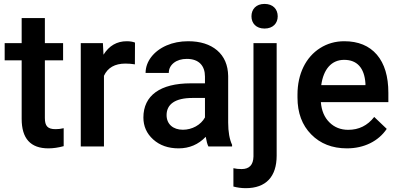

<svg xmlns="http://www.w3.org/2000/svg" viewBox="-20 -749 2038 982"><path d="M90.8 -656.7V-528.3H3.9V-440.4H90.8V-141.1C90.8 -40.5 136.2 9.8 227.5 9.8C252.4 9.8 278.8 5.9 305.7 -1.5V-93.3C291.5 -89.8 277.8 -88.4 264.2 -88.4C223.1 -88.4 209.5 -105 209.5 -145.5V-440.4H302.7V-528.3H209.5V-656.7Z M670.4 -531.2C659.2 -535.6 645.5 -538.1 628.4 -538.1C577.6 -538.1 538.1 -515.1 509.3 -469.2L506.3 -528.3H393.1V0H511.7V-361.3C530.8 -402.8 567.4 -423.8 621.6 -423.8C638.2 -423.8 654.3 -422.4 669.9 -419.9Z M1167 0V-8.3C1153.8 -36.6 1147 -74.7 1147 -122.1V-360.4C1146 -416.5 1127 -460.4 1090.3 -491.7C1053.7 -522.5 1004.4 -538.1 942.4 -538.1C901.9 -538.1 864.7 -530.8 832 -516.6C765.6 -487.8 724.6 -434.1 724.6 -376H843.3C843.3 -397 852.1 -414.1 869.1 -427.7C886.2 -440.9 908.7 -447.8 935.5 -447.8C998 -447.8 1028.3 -412.1 1028.3 -357.4V-322.8H955.6C799.8 -322.8 713.4 -260.7 713.4 -147.9C713.4 -103.5 730 -65.9 763.7 -35.6C797.4 -5.4 840.3 9.8 893.6 9.8C948.2 9.8 994.6 -9.8 1032.2 -49.3C1036.1 -26.4 1040.5 -10.3 1045.9 0ZM915.5 -85.4C864.7 -85.4 832 -114.7 832 -160.2C832 -216.3 876.5 -248 964.4 -248H1028.3V-148.4C1007.3 -109.9 962.4 -85.4 915.5 -85.4Z M1276.4 -528.3V51.3C1275.4 94.2 1255.4 115.7 1215.8 115.7C1200.2 115.7 1186 114.3 1173.8 111.3V205.1C1193.8 210.4 1214.8 213.4 1236.8 213.4C1340.3 213.4 1395 154.8 1395 46.9V-528.3ZM1266.1 -665.5C1266.1 -629.9 1290 -603 1333 -603C1376 -603 1400.4 -629.9 1400.4 -665.5C1400.4 -702.1 1376 -729 1333 -729C1290 -729 1266.1 -702.1 1266.1 -665.5Z M1754.4 9.8C1842.3 9.8 1915.5 -26.9 1958 -89.8L1894 -150.9C1859.9 -106.9 1815.4 -85 1761.2 -85C1722.7 -85 1690.4 -97.7 1665 -123C1639.2 -148.4 1624.5 -183.1 1621.1 -226.6H1966.3V-274.4C1966.3 -358.4 1946.8 -423.3 1907.7 -469.2C1868.2 -515.1 1812.5 -538.1 1740.7 -538.1C1695.3 -538.1 1654.3 -526.4 1617.7 -503.4C1543.9 -457 1501.5 -370.6 1501.5 -265.1V-250.5C1501.5 -171.9 1524.9 -108.9 1571.8 -61.5C1618.2 -14.2 1679.2 9.8 1754.4 9.8ZM1740.2 -442.9C1806.2 -442.9 1843.8 -401.9 1849.1 -322.3V-313.5H1623C1634.3 -395 1675.3 -442.9 1740.2 -442.9Z"/></svg>

Font: Shabnam Medium
Style: Regular
Weight: 500
Foundry: DejaVu fonts team - Redesigned by Saber Rastikerdar - Based on Vazir font
Version: Version 5.0.1